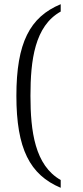

<svg xmlns="http://www.w3.org/2000/svg" viewBox="-20 -772 396 914"><path d="M269 122V85C146 15 125 -147 125 -316C125 -485 145 -648 269 -717V-752C122 -691 58 -568 58 -316C58 -64 122 60 269 122Z"/></svg>

Font: Noto Serif Devanagari SemiCondensed Light
Style: Regular
Weight: 300
Width: 4
Designer: Universal Thirst, Indian Type Foundry and the Monotype Design Team
Foundry: Monotype Imaging Inc.
Version: Version 2.004